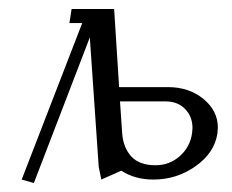

<svg xmlns="http://www.w3.org/2000/svg" viewBox="-20 -404 521 432"><path d="M28.8 0 165 -352.1H136.2L141.1 -383.8H236.8L248 -208H357.9Q405.3 -208 437.7 -181.4Q470.2 -154.8 470.2 -116.7Q470.2 -112.8 469.2 -104Q462.9 -60.5 420.4 -30.3Q377.9 0 325.2 0Q283.2 0 252.9 -20L208 0L202.1 -28.8L182.1 -319.8L56.2 7.8ZM250 -175.8 254.9 -104Q257.3 -71.8 275.4 -52Q293.5 -32.2 330.1 -32.2Q361.3 -32.2 384.5 -52.7Q407.7 -73.2 412.1 -104Q413.1 -111.8 413.1 -115.7Q413.1 -141.6 396.5 -158.7Q379.9 -175.8 353 -175.8Z"/></svg>

Font: Gawaa
Style: Italic
Weight: 400
Designer: T. Christopher White
Version: Version 1.0